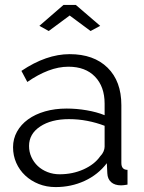

<svg xmlns="http://www.w3.org/2000/svg" viewBox="-20 -750 585 780"><path d="M206 10Q169 10 137.5 -2.5Q106 -15 82.5 -37Q59 -59 46 -88.5Q33 -118 33 -152Q33 -186 49 -215Q65 -244 94 -265Q123 -286 163 -297.5Q203 -309 251 -309Q291 -309 332 -302Q373 -295 405 -282V-329Q405 -398 366 -438.5Q327 -479 258 -479Q218 -479 176 -463Q134 -447 91 -417L67 -462Q168 -530 263 -530Q361 -530 417 -475Q473 -420 473 -323V-88Q473 -60 498 -60V0Q481 3 472 3Q446 3 431.5 -10Q417 -23 416 -46L414 -87Q378 -40 323.5 -15Q269 10 206 10ZM222 -42Q275 -42 319.5 -62Q364 -82 387 -115Q396 -124 400.5 -134.5Q405 -145 405 -154V-239Q371 -252 334.5 -259Q298 -266 260 -266Q188 -266 143 -236Q98 -206 98 -157Q98 -133 107.5 -112Q117 -91 133.5 -75.5Q150 -60 173 -51Q196 -42 222 -42ZM140 -645 238 -730H288L387 -645L348 -624L263 -687L178 -624Z"/></svg>

Font: PTCRaleway
Style: Regular
Weight: 400
Designer: Matt McInerney, Pablo Impallari, Rodrigo Fuenzalida
Foundry: Matt McInerney, Pablo Impallari, Rodrigo Fuenzalida
Version: Version 3.000g; ttfautohint (v1.5) -l 8 -r 28 -G 28 -x 14 -D